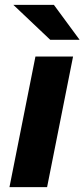

<svg xmlns="http://www.w3.org/2000/svg" viewBox="-20 -771 348 791"><path d="M126 -538H281L174 0H19ZM35 -751H202L308 -607H187Z"/></svg>

Font: Montserrat Alternates
Style: Bold Italic
Weight: 700
Italic angle: -11.3°
Designer: Julieta Ulanovsky
Foundry: Julieta Ulanovsky
Version: Version 7.200